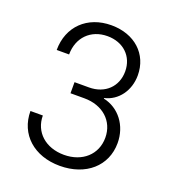

<svg xmlns="http://www.w3.org/2000/svg" viewBox="-136 -846 872 961"><g transform="rotate(20 300.0 -365.0)"><path d="M290 10C429 10 524 -74 524 -196C524 -289 467 -364 383 -382V-385C454 -401 503 -467 503 -549C503 -662 418 -740 294 -740C166 -740 78 -655 78 -530H144C144 -620 205 -682 294 -682C379 -682 437 -626 437 -546C437 -465 379 -409 294 -409H217V-350H291C389 -350 457 -289 457 -200C457 -111 389 -49 291 -49C193 -49 125 -110 125 -198H59C59 -74 153 10 290 10Z"/></g></svg>

Font: JetBrains Mono ExtraLight
Style: Regular
Weight: 240
Monospace: yes
Designer: Philipp Nurullin, Konstantin Bulenkov
Foundry: JetBrains
Version: Version 2.305